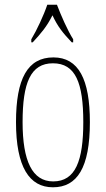

<svg xmlns="http://www.w3.org/2000/svg" viewBox="-20 -786 450 816"><path d="M113 -619V-606H119C155 -645 179 -673 203 -721C225 -673 248 -645 285 -606H291V-619C267 -657 239 -721 222 -766H181C166 -721 136 -657 113 -619ZM205 10C308 10 362 -73 362 -267C362 -449 314 -542 207 -542C97 -542 48 -451 48 -267C48 -76 105 10 205 10ZM206 -15C117 -15 76 -102 76 -267C76 -434 110 -517 205 -517C301 -517 334 -434 334 -267C334 -103 301 -15 206 -15Z"/></svg>

Font: Noto Serif Sinhala ExtraCondensed Thin
Style: Regular
Weight: 100
Width: 2
Designer: Jelle Bosma - Monotype Design Team
Foundry: Monotype Imaging Inc.
Version: Version 2.007